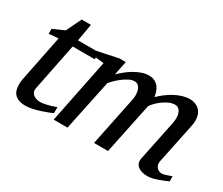

<svg xmlns="http://www.w3.org/2000/svg" viewBox="-103 -836 1282 1104"><g transform="rotate(30 538.0 -283.5)"><path d="M202.1 -418.9 139.2 -105Q136.2 -91.8 140.1 -81.3Q144 -70.8 152.6 -63.7Q161.1 -56.6 172.6 -52.7Q184.1 -48.8 196.8 -48.8Q210.9 -48.8 226.1 -51.5Q241.2 -54.2 255.1 -58.1Q269 -62 281 -66.2Q293 -70.3 300.8 -73.2V-33.2Q294.4 -30.3 276.4 -22.9Q258.3 -15.6 234.9 -7.8Q211.4 0 185.5 6.1Q159.7 12.2 138.2 12.2Q110.8 12.2 92.8 5.6Q74.7 -1 64 -12.5Q53.2 -23.9 48.6 -39.8Q43.9 -55.7 43.9 -74.2Q43.9 -84 44.7 -94.2Q45.4 -104.5 47.9 -115.2L108.9 -418.9L45.9 -413.1V-445.8L121.1 -479L169.9 -579.1H231L210.9 -464.8H349.1V-418.9Z M1072.8 -25.9Q1060.1 -20.5 1044.2 -13.9Q1028.3 -7.3 1011.5 -1.5Q994.6 4.4 978 8.3Q961.4 12.2 946.8 12.2Q926.3 12.2 909.9 7.6Q893.6 2.9 882.6 -5.9Q871.6 -14.6 866.9 -27.8Q862.3 -41 865.7 -58.1L920.9 -325.2Q925.8 -350.1 924.3 -368.7Q922.9 -387.2 916.7 -399.4Q910.6 -411.6 901.6 -417.7Q892.6 -423.8 882.8 -423.8Q859.9 -423.8 838.1 -413.6Q816.4 -403.3 798.3 -389.4Q780.3 -375.5 767.1 -361.1Q753.9 -346.7 749 -337.9L678.7 0H585.9L652.8 -326.2Q656.2 -342.3 656 -359.6Q655.8 -377 651.1 -391.1Q646.5 -405.3 636.7 -414.6Q627 -423.8 610.8 -423.8Q593.3 -423.8 573.5 -413.6Q553.7 -403.3 535.4 -389.2Q517.1 -375 502.2 -360.1Q487.3 -345.2 480 -335.9L409.7 0H317.9L403.8 -424.8L320.8 -434.1V-462.9L470.7 -494.1H511.7L492.7 -401.9Q511.2 -419.4 532.2 -436.3Q553.2 -453.1 575.7 -465.8Q598.1 -478.5 621.1 -486.3Q644 -494.1 666 -494.1Q690.9 -494.1 707.3 -484.9Q723.6 -475.6 733.6 -461.7Q743.7 -447.8 748.3 -431.6Q752.9 -415.5 754.9 -401.9Q772.9 -419.9 794.9 -436.5Q816.9 -453.1 840.8 -466.1Q864.7 -479 889.4 -486.6Q914.1 -494.1 937 -494.1Q961.9 -494.1 980.7 -485.1Q999.5 -476.1 1011 -459.5Q1022.5 -442.9 1025.6 -419.4Q1028.8 -396 1022.9 -367.2L966.8 -97.2Q964.4 -85 967.3 -75Q970.2 -64.9 976.3 -57.6Q982.4 -50.3 991.2 -46.1Q1000 -42 1009.8 -42Q1022 -42 1038.1 -47.9Q1054.2 -53.7 1072.8 -60.1Z"/></g></svg>

Font: Charis SIL Phon
Style: Italic
Weight: 400
Italic angle: -11°
Foundry: SIL International
Version: Version 5.000